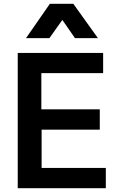

<svg xmlns="http://www.w3.org/2000/svg" viewBox="-20 -989 650 1009"><path d="M116.7 -788.6 242.2 -969.2H365.2L494.6 -788.6H374L307.6 -884.3L239.7 -788.6ZM73.2 0V-710.9H522V-604.5H197.3V-414.6H504.4V-307.6H198.7V-106.4H536.1V0Z"/></svg>

Font: Ride
Style: Bold
Weight: 700
Version: Version 3.000